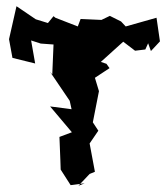

<svg xmlns="http://www.w3.org/2000/svg" viewBox="-20 -579 534 617"><path d="M465 -415 494 -446 483 -522 384 -494 369 -510 333 -528 306 -515 239 -518 230 -494 158 -522 152 -527 134 -505 95 -517 33 -559 9 -453 20 -393 93 -375 80 -449 111 -439 152 -436 148 -340 141 -348 204 -255 210 -228 141 -237 211 -154 171 -139 174 -64 175 -34 207 16 252 10 232 18 268 -20 285 -27 268 -118 296 -159 275 -191 276 -174 298 -286 285 -329 332 -360 322 -374 304 -380 376 -445 414 -416 447 -420 456 -440Z"/></svg>

Font: Asimov Aggro
Style: Condensed
Weight: 500
Designer: Google
Version: Version 2.000980; 2014